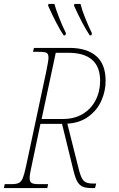

<svg xmlns="http://www.w3.org/2000/svg" viewBox="-38 -958 604 978"><path d="M-14 -20H19Q45 -20 57.5 -26Q70 -32 77.5 -49.5Q85 -67 94 -108L197 -591Q209 -649 209 -664Q209 -683 200 -688.5Q191 -694 159 -694H130L135 -714H316Q404 -714 452 -672.5Q500 -631 500 -546Q500 -494 478.5 -445.5Q457 -397 413 -364.5Q369 -332 305 -328L364 -93Q375 -50 389 -36.5Q403 -23 435 -23H452L446 0H430Q400 0 383.5 -7Q367 -14 356.5 -32Q346 -50 337 -86L278 -327H168L122 -108Q113 -69 113 -51Q113 -32 123 -26Q133 -20 159 -20H207L203 0H-18ZM284 -352Q341 -352 383.5 -377.5Q426 -403 449 -447.5Q472 -492 472 -546Q472 -618 431 -653.5Q390 -689 312 -689H246L174 -352ZM207 -929 209 -938H239Q247 -909 263.5 -867Q280 -825 298 -789L295 -778H286Q253 -827 207 -929ZM339 -929 341 -938H372Q379 -909 395.5 -867.5Q412 -826 430 -789L428 -778H419Q383 -832 339 -929Z"/></svg>

Font: Noto Serif NarrowThin
Style: Italic
Weight: 250
Width: 4
Italic angle: -12°
Designer: Monotype Design Team
Foundry: Monotype Imaging Inc.
Version: Version 1.001